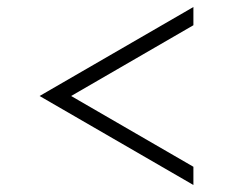

<svg xmlns="http://www.w3.org/2000/svg" viewBox="-20 -513 687 548"><path d="M532 -441V-493L93 -239L532 15V-37L183 -239Z"/></svg>

Font: Sulaf Light
Style: Regular
Weight: 300
Designer: Bandar Raffah (Arabic) and Santiago Orozco (Latin)
Foundry: Caramella and Typemade
Version: Version 1.005;PS 001.005;hotconv 1.0.88;makeotf.lib2.5.64775